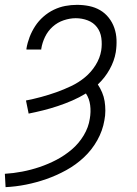

<svg xmlns="http://www.w3.org/2000/svg" viewBox="-44 -548 564 791"><path d="M-21 223 -24 168Q11 166 47.5 159Q84 152 119.5 140Q155 128 188.5 110.5Q222 93 251.5 68Q281 43 301 9.5Q321 -24 326 -59Q331 -87 327.5 -114.5Q324 -142 310 -163Q282 -146 253 -133.5Q224 -121 194 -111Q164 -101 134 -93.5Q104 -86 74 -80L63 -134Q94 -140 125.5 -148.5Q157 -157 188 -168Q219 -179 249.5 -193.5Q280 -208 306 -229.5Q332 -251 350 -280Q368 -309 373 -340Q377 -366 373.5 -391.5Q370 -417 355.5 -436Q341 -455 317.5 -464Q294 -473 268 -473Q244 -473 218.5 -464.5Q193 -456 173 -438Q153 -420 141.5 -396Q130 -372 126 -347V-344H65V-348Q69 -372 78 -395.5Q87 -419 101 -440.5Q115 -462 135 -479.5Q155 -497 178 -508Q201 -519 225 -523.5Q249 -528 273 -528Q299 -528 323.5 -523Q348 -518 368.5 -506Q389 -494 404 -475Q419 -456 427 -433Q435 -410 436 -384.5Q437 -359 433 -333Q427 -297 407.5 -262Q388 -227 359 -200Q369 -185 376.5 -167.5Q384 -150 387 -131Q390 -112 390 -92Q390 -72 386 -52Q379 -10 357 29.5Q335 69 302 100Q269 131 229 153Q189 175 147.5 189.5Q106 204 63.5 212.5Q21 221 -21 223Z"/></svg>

Font: Iosevka Light Oblique
Style: Regular
Weight: 300
Italic angle: -9°
Monospace: yes
Designer: Belleve Invis
Foundry: Belleve Invis
Version: Version 32.5.0; ttfautohint (v1.8.4)